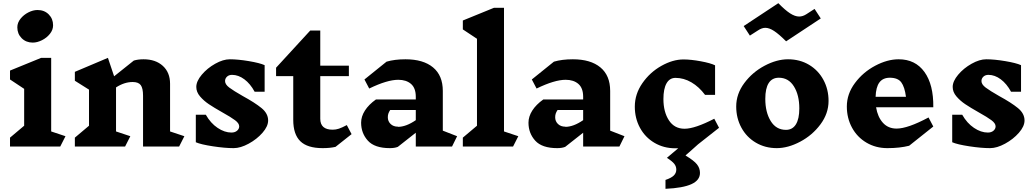

<svg xmlns="http://www.w3.org/2000/svg" viewBox="-20 -922 6510 1208"><path d="M359 0H43V-56L132 -131V-363L43 -422V-478L239 -558H302V-95L392 -65ZM314 -763Q314 -734 294 -709Q274 -684 244 -669Q214 -654 186 -654Q144 -654 116.5 -681.5Q89 -709 89 -750Q89 -779 109 -804Q129 -829 158.5 -844Q188 -859 216 -859Q259 -859 286.5 -831.5Q314 -804 314 -763Z M1107 0H880V-320Q880 -367 865.5 -386.5Q851 -406 815 -406Q762 -406 710 -372V-95L800 -65L767 0H451V-56L540 -131V-358L451 -414V-470L659 -558L698 -442L822 -541Q849 -549 883 -549Q959 -549 1004.5 -507.5Q1050 -466 1050 -395V-95L1140 -65Z M1379 -215Q1326 -245 1294 -266.5Q1262 -288 1238.5 -315.5Q1215 -343 1215 -375Q1215 -411 1249.5 -452Q1284 -493 1334 -521Q1384 -549 1426 -549Q1477 -549 1545.5 -537.5Q1614 -526 1645 -512V-345H1582Q1555 -395 1517.5 -423Q1480 -451 1440 -451Q1420 -451 1408 -439.5Q1396 -428 1396 -412Q1396 -391 1422.5 -371Q1449 -351 1507 -318Q1584 -276 1625.5 -242Q1667 -208 1667 -164Q1667 -127 1631.5 -86.5Q1596 -46 1544.5 -18Q1493 10 1450 10Q1395 10 1319.5 -1.5Q1244 -13 1212 -27V-200H1275Q1305 -147 1349 -117.5Q1393 -88 1436 -88Q1458 -88 1471.5 -99.5Q1485 -111 1485 -127Q1485 -146 1459 -165.5Q1433 -185 1379 -215Z M2091 2Q2057 10 2010 10Q1914 10 1869.5 -33.5Q1825 -77 1825 -168V-443H1717V-496L1932 -730H1995V-509H2175V-443H1995V-175Q1995 -106 2073 -106Q2093 -106 2112.5 -112.5Q2132 -119 2162 -135L2192 -78Z M2824 0H2596V-87L2483 2Q2463 10 2433 10Q2337 10 2294.5 -37Q2252 -84 2252 -150Q2252 -189 2276 -226.5Q2300 -264 2345 -296H2596V-313Q2596 -368 2566 -394Q2536 -420 2486 -420Q2416 -420 2303 -365L2273 -422L2412 -534Q2463 -549 2531 -549Q2643 -549 2704.5 -498Q2766 -447 2766 -350V-100L2856 -65ZM2596 -166V-230H2435Q2427 -218 2423.5 -207.5Q2420 -197 2420 -184Q2420 -159 2437.5 -142Q2455 -125 2484 -125V-124Q2535 -124 2596 -166Z M3208 0H2892V-56L2981 -131V-678L2892 -737V-793L3088 -873H3151V-95L3241 -65Z M3877 0H3649V-87L3536 2Q3516 10 3486 10Q3390 10 3347.5 -37Q3305 -84 3305 -150Q3305 -189 3329 -226.5Q3353 -264 3398 -296H3649V-313Q3649 -368 3619 -394Q3589 -420 3539 -420Q3469 -420 3356 -365L3326 -422L3465 -534Q3516 -549 3584 -549Q3696 -549 3757.5 -498Q3819 -447 3819 -350V-100L3909 -65ZM3649 -166V-230H3488Q3480 -218 3476.5 -207.5Q3473 -197 3473 -184Q3473 -159 3490.5 -142Q3508 -125 3537 -125V-124Q3588 -124 3649 -166Z M4384 166Q4384 212 4330.5 236.5Q4277 261 4167 266V210Q4203 198 4219 182.5Q4235 167 4235 145Q4235 125 4222.5 109Q4210 93 4176 71Q4219 35 4247 11H4229Q4156 11 4097.5 -23.5Q4039 -58 4006.5 -118Q3974 -178 3974 -251Q3974 -330 4021.5 -398.5Q4069 -467 4141 -507.5Q4213 -548 4280 -548Q4327 -548 4389 -536.5Q4451 -525 4479 -511V-325H4416Q4378 -376 4330 -404Q4282 -432 4230 -432Q4193 -432 4173.5 -397.5Q4154 -363 4154 -299Q4154 -218 4188.5 -165Q4223 -112 4287 -112Q4352 -112 4474 -175L4504 -118L4372 -14L4316 36Q4317 35 4294 55V57Q4346 88 4365 112Q4384 136 4384 166Z M5193 -287Q5193 -208 5142 -139.5Q5091 -71 5014.5 -30.5Q4938 10 4867 10Q4794 10 4735.5 -24.5Q4677 -59 4644.5 -119Q4612 -179 4612 -252Q4612 -331 4663 -399.5Q4714 -468 4790.5 -508.5Q4867 -549 4938 -549Q5012 -549 5070 -514.5Q5128 -480 5160.5 -420Q5193 -360 5193 -287ZM4795 -300Q4795 -216 4829 -160.5Q4863 -105 4925 -105Q4966 -105 4987.5 -139.5Q5009 -174 5009 -240Q5009 -324 4975 -378.5Q4941 -433 4880 -433Q4838 -433 4816.5 -399.5Q4795 -366 4795 -300ZM5008 -818Q5031 -818 5054 -833L5105 -866L5144 -806L4926 -662Q4881 -707 4850.5 -727Q4820 -747 4795 -747Q4773 -747 4748 -730L4698 -698L4659 -758L4877 -902Q4920 -858 4951 -838Q4982 -818 5008 -818Z M5852 -247H5492Q5502 -186 5535 -149.5Q5568 -113 5621 -113Q5691 -113 5822 -183L5852 -126L5700 -5Q5641 10 5563 10Q5490 10 5431.5 -24.5Q5373 -59 5340.5 -119Q5308 -179 5308 -252Q5308 -331 5359 -399.5Q5410 -468 5486.5 -508.5Q5563 -549 5634 -549Q5739 -549 5796.5 -469Q5854 -389 5852 -247ZM5489 -313H5680Q5672 -375 5650.5 -404Q5629 -433 5578 -433H5579Q5535 -433 5513 -403.5Q5491 -374 5489 -313Z M6138 -215Q6085 -245 6053 -266.5Q6021 -288 5997.5 -315.5Q5974 -343 5974 -375Q5974 -411 6008.5 -452Q6043 -493 6093 -521Q6143 -549 6185 -549Q6236 -549 6304.5 -537.5Q6373 -526 6404 -512V-345H6341Q6314 -395 6276.5 -423Q6239 -451 6199 -451Q6179 -451 6167 -439.5Q6155 -428 6155 -412Q6155 -391 6181.5 -371Q6208 -351 6266 -318Q6343 -276 6384.5 -242Q6426 -208 6426 -164Q6426 -127 6390.5 -86.5Q6355 -46 6303.5 -18Q6252 10 6209 10Q6154 10 6078.5 -1.5Q6003 -13 5971 -27V-200H6034Q6064 -147 6108 -117.5Q6152 -88 6195 -88Q6217 -88 6230.5 -99.5Q6244 -111 6244 -127Q6244 -146 6218 -165.5Q6192 -185 6138 -215Z"/></svg>

Font: Inknut Antiqua
Style: Bold
Weight: 700
Designer: Claus Eggers Sørensen
Foundry: Claus Eggers Sørensen
Version: Version 1.003; ttfautohint (v1.8.2) -l 8 -r 50 -G 200 -x 14 